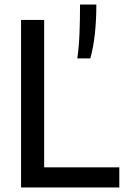

<svg xmlns="http://www.w3.org/2000/svg" viewBox="-20 -828 550 848"><path d="M73 0V-740H175V-89H507V0ZM321.5 -570Q329 -624.5 331.2 -682.5Q333.5 -740.5 333.5 -808H405.5Q405.5 -666 379 -570Z"/></svg>

Font: Encode Sans SmCnd Md
Style: Regular
Weight: 500
Width: 4
Designer: Multiple Designers
Foundry: Impallari Type
Version: Version 3.002; ttfautohint (v1.8.3) -l 8 -r 50 -G 200 -x 14 